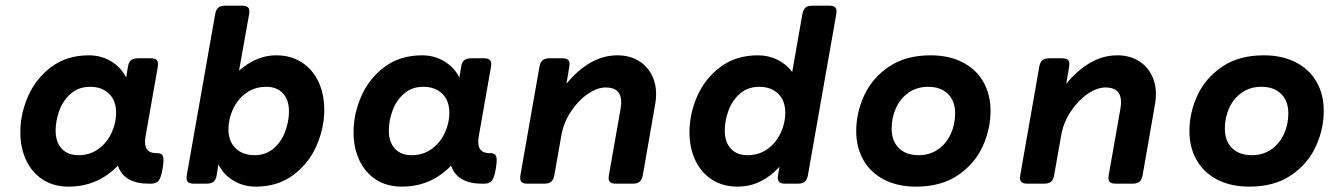

<svg xmlns="http://www.w3.org/2000/svg" viewBox="-20 -661 4837 691"><path d="M568.4 -84Q568.4 -72.8 565.4 -55.2Q560.1 -22.5 551.3 -11.2Q542.5 0 524.9 0H513.2Q472.2 0 443.8 -15.9Q415.5 -31.7 404.3 -64.9Q331.5 10.7 226.6 10.7Q173.8 10.7 134.8 -14.2Q95.7 -39.1 74.5 -83.5Q53.2 -127.9 53.2 -185.5Q53.2 -251 81.1 -314.7Q108.9 -378.4 164.8 -420.2Q220.7 -461.9 299.8 -461.9Q344.2 -461.9 380.1 -440.2Q416 -418.5 434.1 -381.8L440.4 -420.4Q442.9 -437 451.4 -444.1Q460 -451.2 476.6 -451.2H522.5Q536.1 -451.2 542.5 -446.3Q548.8 -441.4 548.8 -430.7Q548.8 -428.2 547.9 -420.4L503.9 -170.9Q502 -160.6 502 -150.4Q502 -109.9 542 -109.9H544.4Q557.1 -109.9 562.7 -104.5Q568.4 -99.1 568.4 -84ZM397.9 -254.9Q397.9 -299.3 372.1 -324Q346.2 -348.6 304.7 -348.6Q263.2 -348.6 235.1 -324.2Q207 -299.8 193.6 -263.2Q180.2 -226.6 180.2 -190.9Q180.2 -149.9 201.9 -126.2Q223.6 -102.5 261.7 -102.5Q303.7 -102.5 334.5 -125Q365.2 -147.5 381.6 -182.9Q397.9 -218.3 397.9 -254.9Z M877.4 -620.1Q877.4 -617.7 876.5 -609.9L840.3 -406.7Q903.3 -461.9 973.6 -461.9Q1026.4 -461.9 1065.4 -437Q1104.5 -412.1 1125.7 -367.7Q1147 -323.2 1147 -265.6Q1147 -200.2 1119.1 -136.5Q1091.3 -72.8 1035.4 -31Q979.5 10.7 900.4 10.7Q856 10.7 820.1 -11Q784.2 -32.7 766.1 -69.3L759.8 -30.8Q757.3 -14.2 748.8 -7.1Q740.2 0 723.6 0H677.7Q664.1 0 657.7 -4.9Q651.4 -9.8 651.4 -20.5Q651.4 -22.9 652.3 -30.8L754.4 -609.9Q757.3 -626.5 765.6 -633.5Q773.9 -640.6 790.5 -640.6H851.1Q864.7 -640.6 871.1 -635.7Q877.4 -630.9 877.4 -620.1ZM802.2 -196.3Q802.2 -151.9 828.1 -127.2Q854 -102.5 895.5 -102.5Q937 -102.5 965.1 -127Q993.2 -151.4 1006.6 -188Q1020 -224.6 1020 -260.3Q1020 -301.3 998.3 -325Q976.6 -348.6 938.5 -348.6Q896.5 -348.6 865.7 -326.2Q835 -303.7 818.6 -268.3Q802.2 -232.9 802.2 -196.3Z M1767.6 -84Q1767.6 -72.8 1764.6 -55.2Q1759.3 -22.5 1750.5 -11.2Q1741.7 0 1724.1 0H1712.4Q1671.4 0 1643.1 -15.9Q1614.7 -31.7 1603.5 -64.9Q1530.8 10.7 1425.8 10.7Q1373 10.7 1334 -14.2Q1294.9 -39.1 1273.7 -83.5Q1252.4 -127.9 1252.4 -185.5Q1252.4 -251 1280.3 -314.7Q1308.1 -378.4 1364 -420.2Q1419.9 -461.9 1499 -461.9Q1543.5 -461.9 1579.3 -440.2Q1615.2 -418.5 1633.3 -381.8L1639.6 -420.4Q1642.1 -437 1650.6 -444.1Q1659.2 -451.2 1675.8 -451.2H1721.7Q1735.4 -451.2 1741.7 -446.3Q1748 -441.4 1748 -430.7Q1748 -428.2 1747.1 -420.4L1703.1 -170.9Q1701.2 -160.6 1701.2 -150.4Q1701.2 -109.9 1741.2 -109.9H1743.7Q1756.3 -109.9 1762 -104.5Q1767.6 -99.1 1767.6 -84ZM1597.2 -254.9Q1597.2 -299.3 1571.3 -324Q1545.4 -348.6 1503.9 -348.6Q1462.4 -348.6 1434.3 -324.2Q1406.2 -299.8 1392.8 -263.2Q1379.4 -226.6 1379.4 -190.9Q1379.4 -149.9 1401.1 -126.2Q1422.9 -102.5 1460.9 -102.5Q1502.9 -102.5 1533.7 -125Q1564.5 -147.5 1580.8 -182.9Q1597.2 -218.3 1597.2 -254.9Z M2341.3 -322.3Q2341.3 -305.7 2338.4 -288.1L2293.5 -30.8Q2290.5 -14.2 2282.2 -7.1Q2273.9 0 2257.3 0H2196.8Q2183.1 0 2176.8 -4.9Q2170.4 -9.8 2170.4 -20.5Q2170.4 -22.9 2171.4 -30.8L2213.4 -269Q2215.8 -283.7 2215.8 -293Q2215.8 -346.2 2160.2 -346.2Q2128.9 -346.2 2094.5 -322.3Q2060.1 -298.3 2034.2 -258.8Q2008.3 -219.2 2000.5 -174.8L1975.1 -30.8Q1972.2 -14.2 1963.9 -7.1Q1955.6 0 1939 0H1878.4Q1864.7 0 1858.4 -4.9Q1852.1 -9.8 1852.1 -20.5Q1852.1 -22.9 1853 -30.8L1921.4 -420.4Q1924.3 -437 1932.6 -444.1Q1940.9 -451.2 1957.5 -451.2H2003.4Q2017.1 -451.2 2023.4 -446.3Q2029.8 -441.4 2029.8 -430.7Q2029.8 -428.2 2028.8 -420.4L2018.6 -359.4Q2057.6 -407.7 2104.2 -434.8Q2150.9 -461.9 2202.1 -461.9Q2244.1 -461.9 2275.6 -443.8Q2307.1 -425.8 2324.2 -394Q2341.3 -362.3 2341.3 -322.3Z M2990.7 -620.1Q2990.7 -617.7 2989.7 -609.9L2887.7 -30.8Q2884.8 -14.2 2876.5 -7.1Q2868.2 0 2851.6 0H2805.7Q2792 0 2785.6 -4.9Q2779.3 -9.8 2779.3 -21Q2779.3 -23.9 2780.3 -30.8L2785.2 -61Q2755.9 -27.8 2717.5 -8.5Q2679.2 10.7 2634.8 10.7Q2582 10.7 2543 -14.2Q2503.9 -39.1 2482.7 -83.5Q2461.4 -127.9 2461.4 -185.5Q2461.4 -251 2489.3 -314.7Q2517.1 -378.4 2573 -420.2Q2628.9 -461.9 2708 -461.9Q2746.1 -461.9 2778.1 -446Q2810.1 -430.2 2831.1 -401.9L2867.7 -609.9Q2870.6 -626.5 2878.9 -633.5Q2887.2 -640.6 2903.8 -640.6H2964.4Q2978 -640.6 2984.4 -635.7Q2990.7 -630.9 2990.7 -620.1ZM2806.2 -254.9Q2806.2 -299.3 2780.3 -324Q2754.4 -348.6 2712.9 -348.6Q2671.4 -348.6 2643.3 -324.2Q2615.2 -299.8 2601.8 -263.2Q2588.4 -226.6 2588.4 -190.9Q2588.4 -149.9 2610.1 -126.2Q2631.8 -102.5 2669.9 -102.5Q2711.9 -102.5 2742.7 -125Q2773.4 -147.5 2789.8 -182.9Q2806.2 -218.3 2806.2 -254.9Z M3544.9 -262.2Q3544.9 -195.8 3516.1 -133.3Q3487.3 -70.8 3427 -30Q3366.7 10.7 3277.3 10.7Q3210.4 10.7 3161.6 -14.6Q3112.8 -40 3087.2 -85.2Q3061.5 -130.4 3061.5 -189Q3061.5 -255.4 3090.3 -317.9Q3119.1 -380.4 3179.4 -421.1Q3239.7 -461.9 3329.1 -461.9Q3396 -461.9 3444.8 -436.5Q3493.7 -411.1 3519.3 -366Q3544.9 -320.8 3544.9 -262.2ZM3189 -198.2Q3189 -153.8 3214.8 -128.2Q3240.7 -102.5 3286.1 -102.5Q3326.2 -102.5 3356 -123.3Q3385.7 -144 3401.6 -178.5Q3417.5 -212.9 3417.5 -252.9Q3417.5 -297.4 3391.6 -323Q3365.7 -348.6 3320.3 -348.6Q3280.3 -348.6 3250.5 -327.9Q3220.7 -307.1 3204.8 -272.7Q3189 -238.3 3189 -198.2Z M4140.1 -322.3Q4140.1 -305.7 4137.2 -288.1L4092.3 -30.8Q4089.4 -14.2 4081.1 -7.1Q4072.8 0 4056.2 0H3995.6Q3981.9 0 3975.6 -4.9Q3969.2 -9.8 3969.2 -20.5Q3969.2 -22.9 3970.2 -30.8L4012.2 -269Q4014.6 -283.7 4014.6 -293Q4014.6 -346.2 3959 -346.2Q3927.7 -346.2 3893.3 -322.3Q3858.9 -298.3 3833 -258.8Q3807.1 -219.2 3799.3 -174.8L3773.9 -30.8Q3771 -14.2 3762.7 -7.1Q3754.4 0 3737.8 0H3677.2Q3663.6 0 3657.2 -4.9Q3650.9 -9.8 3650.9 -20.5Q3650.9 -22.9 3651.9 -30.8L3720.2 -420.4Q3723.1 -437 3731.4 -444.1Q3739.7 -451.2 3756.3 -451.2H3802.2Q3815.9 -451.2 3822.3 -446.3Q3828.6 -441.4 3828.6 -430.7Q3828.6 -428.2 3827.6 -420.4L3817.4 -359.4Q3856.4 -407.7 3903.1 -434.8Q3949.7 -461.9 4001 -461.9Q4043 -461.9 4074.5 -443.8Q4106 -425.8 4123 -394Q4140.1 -362.3 4140.1 -322.3Z M4744.1 -262.2Q4744.1 -195.8 4715.3 -133.3Q4686.5 -70.8 4626.2 -30Q4565.9 10.7 4476.6 10.7Q4409.7 10.7 4360.8 -14.6Q4312 -40 4286.4 -85.2Q4260.7 -130.4 4260.7 -189Q4260.7 -255.4 4289.6 -317.9Q4318.4 -380.4 4378.7 -421.1Q4439 -461.9 4528.3 -461.9Q4595.2 -461.9 4644 -436.5Q4692.9 -411.1 4718.5 -366Q4744.1 -320.8 4744.1 -262.2ZM4388.2 -198.2Q4388.2 -153.8 4414.1 -128.2Q4439.9 -102.5 4485.4 -102.5Q4525.4 -102.5 4555.2 -123.3Q4585 -144 4600.8 -178.5Q4616.7 -212.9 4616.7 -252.9Q4616.7 -297.4 4590.8 -323Q4564.9 -348.6 4519.5 -348.6Q4479.5 -348.6 4449.7 -327.9Q4419.9 -307.1 4404.1 -272.7Q4388.2 -238.3 4388.2 -198.2Z"/></svg>

Font: Courier Prime Sans
Style: Bold Italic
Weight: 700
Italic angle: -10°
Designer: Alan Dague-Greene
Foundry: Quote-Unquote Apps
Version: Version 3.020